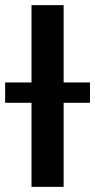

<svg xmlns="http://www.w3.org/2000/svg" viewBox="-63 -727 370 747"><path d="M184.6 -406.2H287.1V-327.1H184.6V0H59.6V-327.1H-43V-406.2H59.6V-707H184.6Z"/></svg>

Font: Pretendard Std SemiBold
Style: Regular
Weight: 600
Designer: Base glyphs from Inter by Rasmus Andersson; Hangeul glyphs from Noto Sans CJK(Source Han Sans) by Jang Soo-young and Kan
Foundry: Kil Hyung-jin
Version: Version 1.309